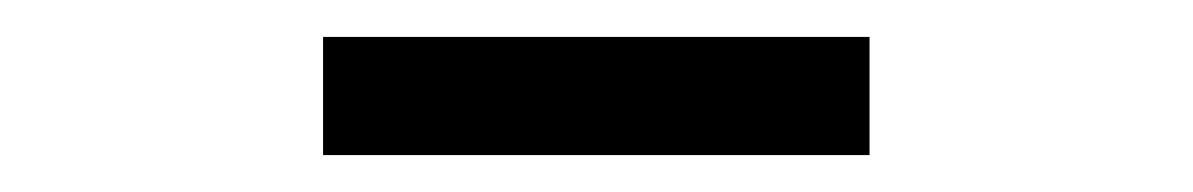

<svg xmlns="http://www.w3.org/2000/svg" viewBox="-20 -755 646 104"><path d="M155 -671H451V-735H155Z"/></svg>

Font: Source Han Sans CN Regular
Style: Regular
Weight: 400
Designer: Ryoko NISHIZUKA (kana & ideographs); Paul D. Hunt (Latin, Greek & Cyrillic); Wenlong ZHANG (bopomofo); Sandoll Communica
Foundry: Adobe Systems Incorporated
Version: Version 1.004;PS 1.004;hotconv 1.0.82;makeotf.lib2.5.63406